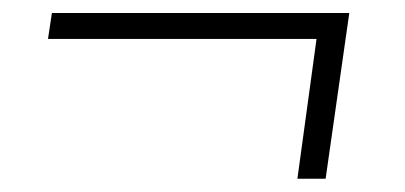

<svg xmlns="http://www.w3.org/2000/svg" viewBox="-20 -322 624 296"><path d="M60 -302H518.5L482 -46.5H438.5L468 -262H54Z"/></svg>

Font: Merriweather 144pt Black
Style: Italic
Weight: 900
Italic angle: -7.8°
Version: Version 2.101